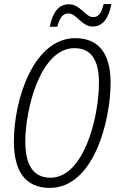

<svg xmlns="http://www.w3.org/2000/svg" viewBox="-20 -911 585 941"><path d="M224 -780H261C272 -824 288 -845 315 -845C356 -845 380 -781 434 -781C480 -781 511 -815 526 -891H488C476 -843 461 -827 436 -827C399 -827 374 -890 318 -890C268 -890 238 -852 224 -780ZM224 10C438 10 522 -316 522 -506C522 -653 460 -724 349 -724C146 -724 48 -426 48 -217C48 -71 105 10 224 10ZM227 -40C146 -40 104 -99 104 -217C104 -375 177 -675 345 -675C425 -675 465 -619 465 -506C465 -336 391 -40 227 -40Z"/></svg>

Font: Noto Sans Condensed Light
Style: Italic
Weight: 300
Width: 3
Italic angle: -12°
Designer: Monotype Design Team
Foundry: Monotype Imaging Inc.
Version: Version 2.013